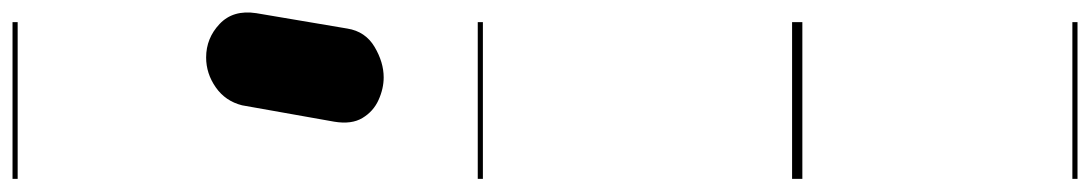

<svg xmlns="http://www.w3.org/2000/svg" viewBox="-724 -550 1698 299"><g transform="rotate(-90 124.5 -401.0)"><path d="M153 -652Q135.5 -652 117.8 -660Q100 -668 89.8 -685Q79.5 -702 84 -729L109.5 -872.5Q116 -898.5 137.5 -913.5Q159 -928.5 184 -928.5Q214 -928.5 236.2 -907.5Q258.5 -886.5 253 -850.5L229 -708.5Q224.5 -680.5 200.5 -666.2Q176.5 -652 153 -652ZM153 -652Q135.5 -652 117.8 -660Q100 -668 89.8 -685Q79.5 -702 84 -729L109.5 -872.5Q116 -898.5 137.5 -913.5Q159 -928.5 184 -928.5Q214 -928.5 236.2 -907.5Q258.5 -886.5 253 -850.5L229 -708.5Q224.5 -680.5 200.5 -666.2Q176.5 -652 153 -652ZM-5 420.5H239V428.5H-5ZM-5 -16H239V0H-5ZM-5 -505.5H239V-497.5H-5ZM-5 -1230H239V-1222H-5Z"/></g></svg>

Font: Edu VIC WA NT Pre Guide
Style: Regular
Weight: 400
Designer: Tina and Corey Anderson, Eben Sorkin, Mirko Velimirovic
Foundry: Google for Education
Version: Version 1.000